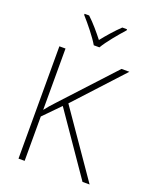

<svg xmlns="http://www.w3.org/2000/svg" viewBox="-170 -1048 939 1147"><g transform="rotate(20 300.0 -474.0)"><path d="M281 -790H317C341 -832 398 -900 435 -941V-948H405C369 -914 328 -867 299 -830C270 -867 231 -914 194 -948H165V-941C202 -900 257 -832 281 -790ZM90 0H129V-282L231 -386L497 0H542L257 -412L535 -714H485L185 -389C163 -366 148 -348 129 -324V-714H90Z"/></g></svg>

Font: Noto Sans Mono ExtraLight
Style: Regular
Weight: 200
Designer: Monotype Design Team
Foundry: Monotype Imaging Inc.
Version: Version 2.014